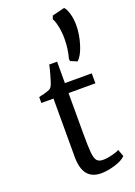

<svg xmlns="http://www.w3.org/2000/svg" viewBox="-178 -1022 777 1102"><g transform="rotate(-20 210.5 -470.5)"><path d="M55 0ZM221 -546H385V-485H221V-239Q221 -157 224.5 -121Q228 -85 239.5 -71Q251 -57 278 -57Q302 -57 333.5 -65Q365 -73 377 -81L393 -38Q372 -16 325.5 -2Q279 12 241 12Q129 12 129 -128V-485H55V-521Q71 -526 81 -527Q111 -535 122.5 -541Q134 -547 142 -566Q148 -582 158.5 -619Q169 -656 173 -677H221ZM290 -668Q306 -724 306 -788Q306 -829 298 -865Q290 -901 281 -913L288 -934L364 -953Q378 -939 387 -906.5Q396 -874 396 -838Q396 -779 377 -719.5Q358 -660 332 -638L292 -655Z"/></g></svg>

Font: Martel DemiBold
Style: Regular
Weight: 600
Designer: Dan Reynolds
Foundry: Dan Reynolds
Version: Version 1.001; ttfautohint (v1.1) -l 5 -r 5 -G 72 -x 0 -D la